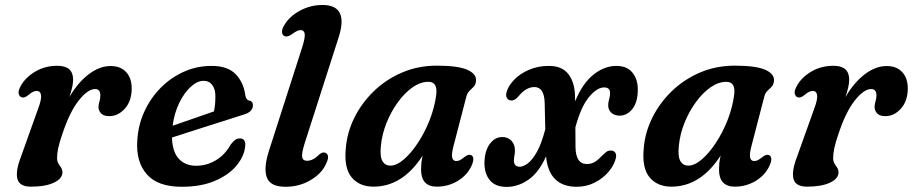

<svg xmlns="http://www.w3.org/2000/svg" viewBox="-20 -739 3670 772"><path d="M68 -347.5Q60 -349.5 56 -359Q52 -368.5 59 -384.5Q75.5 -422 116.8 -448.2Q158 -474.5 211 -474.5Q274 -474.5 274 -418.5Q274 -404 269.8 -386.2Q265.5 -368.5 259 -349Q294.5 -409 337.8 -441.2Q381 -473.5 424.5 -473.5Q465.5 -473.5 487.8 -448.5Q510 -423.5 509.5 -382Q509 -332 481.8 -302Q454.5 -272 420 -272Q396 -272 386 -283.5Q376 -295 376 -308Q376 -319.5 379.8 -331Q383.5 -342.5 383.5 -355.5Q383.5 -381 362.5 -381Q333 -381 296.8 -335.2Q260.5 -289.5 231.5 -202.5Q219 -166.5 214.2 -144.2Q209.5 -122 209.5 -103.5Q209.5 -90 214.8 -81.5Q220 -73 225.5 -65Q231 -57 231 -46Q231 -21 197.2 -4.8Q163.5 11.5 104.5 11.5Q58 11.5 50 -19.8Q42 -51 64 -108L133.5 -302.5Q147.5 -339.5 145 -356.5Q142.5 -373.5 127 -373.5Q113.5 -373.5 95.5 -358Q79 -344 68 -347.5Z M965.5 -148Q961 -109 930.2 -72.2Q899.5 -35.5 844 -11.8Q788.5 12 711 12Q613.5 12 569.8 -38.8Q526 -89.5 532 -174.5Q535.5 -235.5 560 -289.5Q584.5 -343.5 625.2 -385Q666 -426.5 718.5 -450.2Q771 -474 831 -474Q895.5 -474 927.5 -440.8Q959.5 -407.5 966 -357.5Q969.5 -337 981 -335Q997 -332.5 997 -315.5Q997 -304 988.5 -294Q980 -284 957.5 -277.5Q932.5 -269.5 896.5 -258Q860.5 -246.5 820.2 -233.8Q780 -221 741.2 -208.5Q702.5 -196 671.5 -186Q673 -129 698.8 -100.8Q724.5 -72.5 768.5 -72.5Q811.5 -72.5 848.2 -94.8Q885 -117 907 -157Q918 -171.5 926 -177Q934 -182.5 944.5 -182.5Q970.5 -182 965.5 -148ZM798.5 -414Q773.5 -414 747.2 -390.2Q721 -366.5 701 -325.8Q681 -285 674 -233.5Q713 -247 759 -262.8Q805 -278.5 840 -291Q846 -315.5 846 -350.5Q846.5 -379.5 833.8 -396.8Q821 -414 798.5 -414Z M1342 -590 1205.5 -164.5Q1192 -121.5 1195 -107Q1198 -92.5 1214.5 -92.5Q1239 -92.5 1264.5 -118.5Q1278.5 -130 1289.5 -124Q1307.5 -114.5 1292 -82.5Q1275.5 -43 1230 -15.5Q1184.5 12 1128 12Q1067 12 1053 -25.2Q1039 -62.5 1061.5 -133L1194 -545.5Q1207.5 -587.5 1205.2 -602.8Q1203 -618 1188.5 -618Q1175.5 -618 1154 -601.5Q1134.5 -588 1122.5 -594.5Q1114.5 -599 1114 -610.8Q1113.5 -622.5 1123 -638Q1144 -673.5 1186.2 -696.2Q1228.5 -719 1276.5 -719Q1383 -719 1342 -590Z M1803 -150Q1795 -119 1798.2 -105.2Q1801.5 -91.5 1814.5 -91.5Q1823 -91.5 1830.2 -95.5Q1837.5 -99.5 1848 -108Q1864 -120.5 1875 -115Q1891 -106 1876 -72.5Q1859 -35 1820.8 -11.8Q1782.5 11.5 1736.5 11.5Q1673 11.5 1673 -57.5Q1673 -69.5 1674.2 -82.8Q1675.5 -96 1679.5 -113.5Q1599 11.5 1481.5 11.5Q1425 11.5 1393.8 -26Q1362.5 -63.5 1370.5 -144Q1375.5 -206 1404.5 -265Q1433.5 -324 1482.2 -371.5Q1531 -419 1595.8 -447Q1660.5 -475 1737 -475Q1822.5 -475 1859.8 -458Q1897 -441 1894 -413.5Q1892.5 -398.5 1884.5 -390.2Q1876.5 -382 1868 -374Q1859.5 -366 1855.5 -352ZM1511.5 -153Q1507 -108.5 1518 -90.8Q1529 -73 1549.5 -73Q1574.5 -73 1603.8 -98Q1633 -123 1660.5 -164.8Q1688 -206.5 1707.8 -257Q1727.5 -307.5 1734 -358Q1740.5 -410 1702.5 -410Q1670.5 -410 1638.8 -387.8Q1607 -365.5 1579.8 -328Q1552.5 -290.5 1534.2 -245Q1516 -199.5 1511.5 -153Z M2292 -352.5 2292.5 -331.5Q2322 -403.5 2366 -438.8Q2410 -474 2458.5 -474Q2501 -474 2522.8 -447.2Q2544.5 -420.5 2544.5 -379.5Q2544.5 -328.5 2523 -301.2Q2501.5 -274 2471.5 -274Q2450.5 -274 2437.8 -285.8Q2425 -297.5 2425.5 -317.5Q2425.5 -326.5 2429.2 -339.8Q2433 -353 2433 -365Q2433 -387.5 2409 -387.5Q2381 -387.5 2348.8 -349.5Q2316.5 -311.5 2293.5 -227L2294 -148Q2295 -79.5 2339.5 -79.5Q2358 -79.5 2371.5 -87.8Q2385 -96 2401.5 -113.5Q2413 -125 2420.2 -129.8Q2427.5 -134.5 2439 -133.5Q2449 -133 2454.2 -124.5Q2459.5 -116 2456 -102Q2449 -74 2426.5 -47.8Q2404 -21.5 2371 -4.8Q2338 12 2299 12Q2187 12 2175.5 -110.5Q2147 -46 2105.2 -16.8Q2063.5 12.5 2017 12.5Q1972 12.5 1949.8 -14.2Q1927.5 -41 1928 -84Q1928.5 -131.5 1949 -159.8Q1969.5 -188 1999.5 -188Q2022.5 -188 2036.5 -173Q2050.5 -158 2050.5 -133.5Q2050.5 -123.5 2048.5 -114Q2046.5 -104.5 2046.5 -93.5Q2046.5 -68.5 2070 -68.5Q2083.5 -68.5 2101.5 -81.5Q2119.5 -94.5 2138.2 -127.2Q2157 -160 2172.5 -219.5L2170 -326.5Q2168 -389 2128.5 -389Q2113 -389 2097.2 -380.5Q2081.5 -372 2064.5 -351.5Q2049.5 -333.5 2034.5 -335Q2024.5 -336 2018.8 -344Q2013 -352 2016.5 -368Q2024 -394 2047.2 -418.2Q2070.5 -442.5 2106.5 -458.2Q2142.5 -474 2187.5 -474Q2240 -474 2265.5 -440.8Q2291 -407.5 2292 -352.5Z M3001 -150Q2993 -119 2996.2 -105.2Q2999.5 -91.5 3012.5 -91.5Q3021 -91.5 3028.2 -95.5Q3035.5 -99.5 3046 -108Q3062 -120.5 3073 -115Q3089 -106 3074 -72.5Q3057 -35 3018.8 -11.8Q2980.5 11.5 2934.5 11.5Q2871 11.5 2871 -57.5Q2871 -69.5 2872.2 -82.8Q2873.5 -96 2877.5 -113.5Q2797 11.5 2679.5 11.5Q2623 11.5 2591.8 -26Q2560.5 -63.5 2568.5 -144Q2573.5 -206 2602.5 -265Q2631.5 -324 2680.2 -371.5Q2729 -419 2793.8 -447Q2858.5 -475 2935 -475Q3020.5 -475 3057.8 -458Q3095 -441 3092 -413.5Q3090.5 -398.5 3082.5 -390.2Q3074.5 -382 3066 -374Q3057.5 -366 3053.5 -352ZM2709.5 -153Q2705 -108.5 2716 -90.8Q2727 -73 2747.5 -73Q2772.5 -73 2801.8 -98Q2831 -123 2858.5 -164.8Q2886 -206.5 2905.8 -257Q2925.5 -307.5 2932 -358Q2938.5 -410 2900.5 -410Q2868.5 -410 2836.8 -387.8Q2805 -365.5 2777.8 -328Q2750.5 -290.5 2732.2 -245Q2714 -199.5 2709.5 -153Z M3188.5 -347.5Q3180.5 -349.5 3176.5 -359Q3172.5 -368.5 3179.5 -384.5Q3196 -422 3237.2 -448.2Q3278.5 -474.5 3331.5 -474.5Q3394.5 -474.5 3394.5 -418.5Q3394.5 -404 3390.2 -386.2Q3386 -368.5 3379.5 -349Q3415 -409 3458.2 -441.2Q3501.5 -473.5 3545 -473.5Q3586 -473.5 3608.2 -448.5Q3630.5 -423.5 3630 -382Q3629.5 -332 3602.2 -302Q3575 -272 3540.5 -272Q3516.5 -272 3506.5 -283.5Q3496.5 -295 3496.5 -308Q3496.5 -319.5 3500.2 -331Q3504 -342.5 3504 -355.5Q3504 -381 3483 -381Q3453.5 -381 3417.2 -335.2Q3381 -289.5 3352 -202.5Q3339.5 -166.5 3334.8 -144.2Q3330 -122 3330 -103.5Q3330 -90 3335.2 -81.5Q3340.5 -73 3346 -65Q3351.5 -57 3351.5 -46Q3351.5 -21 3317.8 -4.8Q3284 11.5 3225 11.5Q3178.5 11.5 3170.5 -19.8Q3162.5 -51 3184.5 -108L3254 -302.5Q3268 -339.5 3265.5 -356.5Q3263 -373.5 3247.5 -373.5Q3234 -373.5 3216 -358Q3199.5 -344 3188.5 -347.5Z"/></svg>

Font: Fraunces 9pt S050 SemiBold
Style: Italic
Weight: 600
Italic angle: -16°
Version: Version 1.000; ttfautohint (v1.8.3)